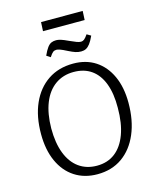

<svg xmlns="http://www.w3.org/2000/svg" viewBox="-147 -1126 999 1238"><g transform="rotate(-15 352.0 -507.0)"><path d="M62 -330Q62 -447 100.5 -533.5Q139 -620 210 -668Q281 -716 379 -716Q465 -716 527.5 -675Q590 -634 624.5 -558.5Q659 -483 659 -380Q659 -262 621 -173Q583 -84 513.5 -35Q444 14 348 14Q261 14 196.5 -28Q132 -70 97 -147.5Q62 -225 62 -330ZM135 -348Q135 -251 161.5 -182Q188 -113 238.5 -76.5Q289 -40 359 -40Q430 -40 480 -78.5Q530 -117 557 -190Q584 -263 584 -366Q585 -461 560 -527.5Q535 -594 486.5 -628.5Q438 -663 368 -663Q297 -663 244.5 -625.5Q192 -588 164 -517.5Q136 -447 135 -348ZM249 -1028H527L524 -968H246ZM451 -778Q431 -778 413 -784Q395 -790 369 -803Q336 -820 321 -825Q306 -830 298 -830Q285 -830 275.5 -823Q266 -816 251 -793L225 -810Q240 -843 253 -860.5Q266 -878 280 -884Q294 -890 312 -890Q325 -890 342 -885Q359 -880 393 -864Q420 -852 436.5 -845.5Q453 -839 466 -839Q477 -839 487 -846.5Q497 -854 512 -876L539 -860Q524 -827 510.5 -809.5Q497 -792 483 -785Q469 -778 451 -778Z"/></g></svg>

Font: Literata Light
Style: Italic
Weight: 300
Italic angle: -2°
Designer: Latin by Veronika Burian and Jose Scaglione. Greek by Irene Vlachou. Cyrillic by Vera Evstafieva
Foundry: TypeTogether
Version: Version 3.103;gftools[0.9.29]